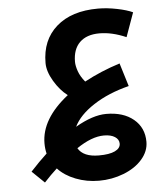

<svg xmlns="http://www.w3.org/2000/svg" viewBox="-57 -555 790 930"><g transform="rotate(-5 338.5 -89.5)"><path d="M387.2 326.2Q327.1 326.2 273.9 305.4Q220.7 284.7 188 249Q157.7 276.4 125 312L64.9 253.9Q106 209 145 172.9Q139.2 149.4 139.2 123Q139.2 4.4 272 -100.1Q234.9 -127.9 206.5 -175.8Q178.2 -223.6 178.2 -264.2Q178.2 -376 251.7 -440.4Q325.2 -504.9 454.1 -504.9Q498 -504.9 546.1 -495.1Q594.2 -485.4 622.1 -472.2L580.1 -355Q511.7 -384.8 450.2 -384.8Q388.2 -384.8 354.5 -351.8Q320.8 -318.8 320.8 -257.8Q320.8 -238.3 330.1 -211.7Q339.4 -185.1 361.8 -158.2Q442.4 -201.7 535.2 -231L569.8 -118.2Q469.2 -92.8 397.5 -46.1Q325.7 0.5 298.8 56.2Q383.8 6.8 449.2 6.8Q532.2 6.8 582 48.1Q631.8 89.4 631.8 158.2Q631.8 204.1 598.1 242.9Q564.5 281.7 507.3 304Q450.2 326.2 387.2 326.2ZM429.2 109.9Q369.6 109.9 295.9 160.2Q321.3 204.1 397 204.1Q448.2 204.1 475.1 191.2Q502 178.2 502 155.8Q502 135.3 482.4 122.6Q462.9 109.9 429.2 109.9Z"/></g></svg>

Font: DroidArabicKufi-Bold
Style: Bold
Weight: 700
Designer: Pascal Zoghbi
Foundry: Ascender Corporation
Version: Version 1.00